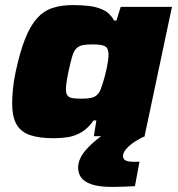

<svg xmlns="http://www.w3.org/2000/svg" viewBox="-20 -537 700 757"><path d="M192 8Q136 8 99.5 -4Q63 -16 45.5 -46Q28 -76 28 -129Q28 -154 31 -186Q34 -218 42 -255Q59 -334 79.5 -385Q100 -436 126 -465Q152 -494 187 -505.5Q222 -517 267 -517Q300 -517 331 -513.5Q362 -510 388 -497.5Q414 -485 430 -456H439L456 -510H658L550 0H350L360 -62H349Q328 -32 302.5 -16.5Q277 -1 249 3.5Q221 8 192 8ZM302 -148Q325 -148 338.5 -151Q352 -154 360.5 -161Q369 -168 375 -180Q379 -190 383.5 -203.5Q388 -217 392.5 -233.5Q397 -250 400.5 -266.5Q404 -283 406 -297.5Q408 -312 408 -321Q408 -346 395 -354Q382 -362 346 -362Q321 -362 306 -359Q291 -356 281 -346Q271 -336 264.5 -314Q258 -292 250 -255Q245 -231 242.5 -214Q240 -197 240 -184Q240 -168 246.5 -160Q253 -152 266.5 -150Q280 -148 302 -148ZM424 200Q371 200 341.5 190Q312 180 300 163Q288 146 288 125Q288 90 317 56Q346 22 393 -10L552 0Q532 8 511.5 21.5Q491 35 478 50Q465 65 465 78Q465 90 475 95.5Q485 101 511 101Q514 101 518.5 101Q523 101 530 100L512 197Q493 198 467.5 199Q442 200 424 200Z"/></svg>

Font: Saira Expanded ExtraBold
Style: Italic
Weight: 800
Width: 7
Italic angle: -12°
Designer: Hector Gatti with collaboration of the Omnibus-Type team
Foundry: Omnibus-Type
Version: Version 1.101